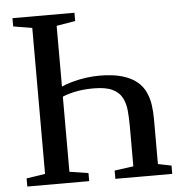

<svg xmlns="http://www.w3.org/2000/svg" viewBox="-53 -794 801 844"><g transform="rotate(-5 348.0 -371.5)"><path d="M216.5 -421.5Q241 -433 271 -441.2Q301 -449.5 332 -453.8Q363 -458 391.5 -458Q451 -458 491.5 -446Q532 -434 556.5 -413.5Q581 -393 593.2 -366.2Q605.5 -339.5 609.8 -309.5Q614 -279.5 614 -248V-48.5L673 -36.5V0H422V-36.5L505.5 -48V-223Q505.5 -261 502.5 -293.8Q499.5 -326.5 486.2 -351.5Q473 -376.5 443.5 -390.5Q414 -404.5 361 -404.5Q313 -404.5 275.2 -396Q237.5 -387.5 216.5 -376.5ZM116 -48.5V-692.5L33 -706.5V-743H306.5V-706.5L223.5 -692.5V-48.5L306.5 -35.5V0H33.5V-36Z"/></g></svg>

Font: Merriweather 72pt
Style: Regular
Weight: 400
Version: Version 2.100